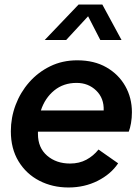

<svg xmlns="http://www.w3.org/2000/svg" viewBox="-20 -818 618 850"><path d="M283 12Q212 12 154 -18Q96 -48 62 -104Q28 -160 28 -237Q28 -297 49 -353Q70 -409 109 -453.5Q148 -498 202 -524.5Q256 -551 322 -551Q397 -551 451 -520Q505 -489 534.5 -437Q564 -385 564 -321Q564 -296 560 -273Q556 -250 550 -235H148Q148 -230 148 -225Q148 -164 188.5 -129Q229 -94 290 -94Q331 -94 362.5 -111Q394 -128 416 -156L503 -95Q471 -47 412.5 -17.5Q354 12 283 12ZM319 -451Q261 -451 220 -417.5Q179 -384 161 -329H439Q441 -383 406 -417Q371 -451 319 -451ZM328 -798H433L518 -641H424L370 -746L273 -641H178Z"/></svg>

Font: Plus Jakarta Display Medium
Style: Italic
Weight: 500
Italic angle: -12°
Designer: Gumpita Rahayu
Foundry: Tokotype Studio
Version: Version 1.000